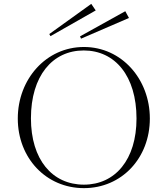

<svg xmlns="http://www.w3.org/2000/svg" viewBox="-20 -958 866 993"><path d="M414 15C609 15 755 -140 755 -345C755 -549 609 -715 414 -715C219 -715 72 -549 72 -345C72 -140 219 15 414 15ZM414 -3C250 -3 140 -133 140 -346C140 -565 251 -697 413 -697C575 -697 686 -565 686 -345C686 -133 576 -3 414 -3ZM475 -904 452 -938 235 -782 241 -771ZM647 -865 628 -900 394 -770 399 -758Z"/></svg>

Font: Sprat Light
Style: Regular
Weight: 300
Designer: Ethan Nakache
Foundry: Collletttivo
Version: Version 2.000;Glyphs 3.2 (3217)